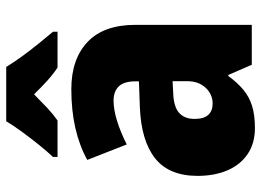

<svg xmlns="http://www.w3.org/2000/svg" viewBox="-128 -678 816 599"><g transform="rotate(-90 279.5 -378.0)"><path d="M301.3 -563Q395 -563 448.5 -512.5Q502 -461.9 502 -362.8V0H377.4L345.7 -73.2H342.3Q321.8 -44.9 299.6 -26.4Q277.3 -7.8 248.8 1Q220.2 9.8 180.2 9.8Q132.3 9.8 98.9 -12.9Q65.4 -35.6 48.1 -75.9Q30.8 -116.2 30.8 -168.9Q30.8 -257.8 85.2 -301.3Q139.6 -344.7 243.7 -349.1L325.7 -352.1V-363.3Q325.7 -398.4 310.1 -414.8Q294.4 -431.2 265.6 -431.2Q237.3 -431.2 202.6 -420.4Q168 -409.7 128.9 -390.1L80.6 -513.2Q124.5 -537.6 179.7 -550.3Q234.9 -563 301.3 -563ZM326.2 -247.1 289.1 -245.1Q246.6 -243.7 227.5 -226.8Q208.5 -210 208.5 -178.2Q208.5 -149.9 220.9 -136Q233.4 -122.1 255.9 -122.1Q285.2 -122.1 305.7 -144Q326.2 -166 326.2 -201.2ZM370.6 -766.1Q384.3 -743.7 402.8 -718Q421.4 -692.4 441.7 -667.2Q461.9 -642.1 480.5 -620.1V-606H368.7Q348.1 -619.6 328.1 -637.7Q308.1 -655.8 285.2 -679.2Q261.2 -655.3 242.2 -637.5Q223.1 -619.6 203.6 -606H89.8V-620.1Q106.4 -637.7 127.9 -664.3Q149.4 -690.9 169.4 -718.5Q189.5 -746.1 201.2 -766.1Z"/></g></svg>

Font: Open Sans SemiCondensed ExtraBold
Style: Regular
Weight: 800
Width: 4
Designer: Monotype Design Team
Foundry: Monotype Imaging Inc.
Version: Version 3.000